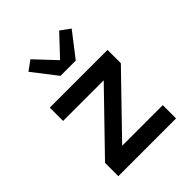

<svg xmlns="http://www.w3.org/2000/svg" viewBox="-215 -904 1030 1030"><g transform="rotate(-45 300.0 -388.5)"><path d="M81 0V-101L389 -419H81V-520H519V-419L211 -101H519V0ZM242 -600 136 -737 191 -777 300 -661 409 -777 464 -737 358 -600Z"/></g></svg>

Font: R Plex Mono
Style: Bold
Weight: 700
Monospace: yes
Designer: Belleve Invis
Foundry: Belleve Invis
Version: Version 31.8.0